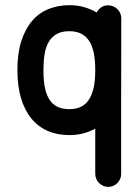

<svg xmlns="http://www.w3.org/2000/svg" viewBox="-20 -527 541 749"><path d="M250.5 -405.3Q220.2 -405.3 200.7 -394Q181.2 -382.8 169.7 -362.8Q158.2 -342.8 153.8 -314.9Q149.4 -287.1 149.4 -253.4Q149.4 -208.5 156.5 -179.2Q163.6 -149.9 177 -132.6Q190.4 -115.2 209.2 -108.2Q228 -101.1 250.5 -101.1Q272.5 -101.1 291.3 -108.4Q310.1 -115.7 323.5 -133.5Q336.9 -151.4 344.2 -180.2Q351.6 -209 351.6 -253.4Q351.6 -290 346.2 -318.4Q340.8 -346.7 328.6 -366Q316.4 -385.3 297.1 -395.3Q277.8 -405.3 250.5 -405.3ZM356.9 -478.5Q364.3 -491.2 375.5 -498.8Q386.7 -506.3 402.3 -506.3Q412.6 -506.3 421.9 -502.2Q431.2 -498 438.2 -491.2Q445.3 -484.4 449.2 -475.1Q453.1 -465.8 453.1 -456.1Q453.1 -378.9 452.9 -303.7Q452.6 -228.5 452.6 -152.3V151.9Q452.6 162.6 448.5 171.6Q444.3 180.7 437.5 187.5Q430.7 194.3 421.4 198.2Q412.1 202.1 402.3 202.1Q392.1 202.1 382.8 198Q373.5 193.8 366.7 187.3Q359.9 180.7 355.7 171.1Q351.6 161.6 351.6 151.9V-24.9Q328.1 -12.7 303.7 -6.3Q279.3 0 250.5 0Q203.6 0 166 -16.4Q128.4 -32.7 102.3 -64.7Q76.2 -96.7 62 -144Q47.9 -191.4 47.9 -253.4Q47.9 -319.3 63.2 -366.9Q78.6 -414.6 105.5 -445.8Q132.3 -477.1 169.7 -491.9Q207 -506.8 250.5 -506.8Q281.2 -506.8 307.1 -499.5Q333 -492.2 356.9 -478.5Z"/></svg>

Font: TGL 0-17
Style: Regular
Weight: 400
Designer: Peter Wiegel
Foundry: Peter Wiegel
Version: Version 1.003 2010